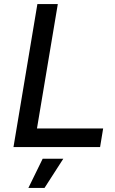

<svg xmlns="http://www.w3.org/2000/svg" viewBox="-20 -720 565 940"><path d="M163 -700H263L161 -91H485L470 0H46ZM189 57H290L198 200H119Z"/></svg>

Font: Oak Sans Medium
Style: Italic
Weight: 500
Italic angle: -9.49998°
Foundry: Erik Kennedy, Walven
Version: Version 1.000